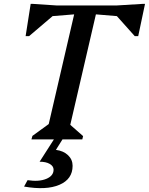

<svg xmlns="http://www.w3.org/2000/svg" viewBox="-20 -718 767 989"><path d="M142 0 147 -18 231 -79 362 -644 251 -635 130 -532H112L138 -698H150L270 -690H583L714 -698H727L692 -532H674L582 -635L474 -644L342 -75L408 -17L404 0ZM104 243 122 210Q180 219 218 203.5Q256 188 256 156Q256 138 236.5 126.5Q217 115 184 115L266 -13H310L268 54Q307 59 330.5 81.5Q354 104 354 136Q354 205 286 234Q218 263 104 243Z"/></svg>

Font: Platypi
Style: Italic
Weight: 400
Italic angle: -13°
Designer: David Sargent
Foundry: Bolt Cutter Type
Version: Version 1.200; ttfautohint (v1.8.4.7-5d5b)